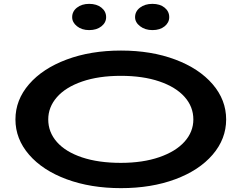

<svg xmlns="http://www.w3.org/2000/svg" viewBox="-20 -962 1252 995"><path d="M60 -343Q60 -444 130.5 -525.5Q201 -607 325.5 -653.5Q450 -700 607 -700Q764 -700 888 -653.5Q1012 -607 1082 -525.5Q1152 -444 1152 -343Q1152 -242 1082 -160.5Q1012 -79 888 -33Q764 13 607 13Q450 13 325.5 -33Q201 -79 130.5 -160.5Q60 -242 60 -343ZM982 -343Q982 -409 936.5 -460Q891 -511 806 -540Q721 -569 606 -569Q491 -569 405.5 -539.5Q320 -510 275 -458.5Q230 -407 230 -343Q230 -277 275 -226Q320 -175 405 -146.5Q490 -118 606 -118Q720 -118 805.5 -147.5Q891 -177 936.5 -228Q982 -279 982 -343ZM354 -873Q354 -903 379 -922.5Q404 -942 442 -942Q481 -942 505.5 -922.5Q530 -903 530 -873Q530 -845 505.5 -825.5Q481 -806 442 -806Q404 -806 379 -826Q354 -846 354 -873ZM680 -873Q680 -903 705.5 -922.5Q731 -942 770 -942Q809 -942 833 -922.5Q857 -903 857 -873Q857 -845 833 -825.5Q809 -806 770 -806Q732 -806 706 -826Q680 -846 680 -873Z"/></svg>

Font: BioRhyme Expanded ExtraBold
Style: Regular
Weight: 800
Width: 7
Designer: Aoife Mooney
Foundry: Aoife Mooney Type
Version: Version 1.000